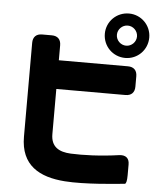

<svg xmlns="http://www.w3.org/2000/svg" viewBox="-61 -930 848 1046"><g transform="rotate(5 362.5 -407.5)"><path d="M602 -636C669 -636 723 -690 723 -758C723 -825 669 -879 602 -879C534 -879 480 -825 480 -758C480 -690 534 -636 602 -636ZM90 -161C90 -4 193 52 333 62C441 70 613 52 660 47C667 46 671 30 671 -1V-60C671 -94 651 -110 617 -106C513 -91 418 -88 352 -91C288 -94 243 -118 243 -188V-435H621C653 -435 671 -453 671 -485V-542C671 -574 653 -592 621 -592H243V-674C243 -706 225 -724 193 -724H140C108 -724 90 -706 90 -674ZM546 -758C546 -788 571 -813 601 -813C631 -813 656 -788 656 -758C656 -728 631 -703 601 -703C571 -703 546 -728 546 -758Z"/></g></svg>

Font: コーポレート・ロゴ（ラウンド）ver3 Bold
Style: Regular
Weight: 700
Designer: [KANA_main] LOGOTYPE.JP [Source Han Sans] Ryoko NISHIZUKA 西塚涼子 (kana, bopomofo & ideographs); Paul D. Hunt (Latin, Greek
Version: Version 12.001;FEAKit 1.0